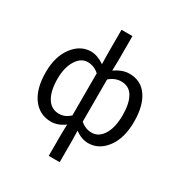

<svg xmlns="http://www.w3.org/2000/svg" viewBox="-228 -959 1276 1351"><g transform="rotate(30 409.5 -284.0)"><path d="M365.2 228.5V53.7L367.2 -27.3Q313.5 12.7 257.8 12.7Q164.1 12.7 108.4 -62.5Q52.7 -137.7 52.7 -271.5Q52.7 -399.4 112.3 -478Q171.9 -556.6 257.8 -556.6Q308.6 -556.6 367.2 -517.6L365.2 -596.7V-795.9H454.1V-596.7L452.1 -514.6Q512.7 -556.6 569.3 -556.6Q664.1 -556.6 714.8 -482.4Q765.6 -408.2 765.6 -280.3Q765.6 -145.5 706.1 -66.4Q646.5 12.7 559.6 12.7Q505.9 12.7 452.1 -26.4L454.1 53.7V228.5ZM278.3 -63.5Q328.1 -63.5 367.2 -101.6V-443.4Q326.2 -480.5 274.4 -480.5Q219.7 -480.5 183.6 -422.4Q147.5 -364.3 147.5 -272.5Q147.5 -173.8 181.6 -118.7Q215.8 -63.5 278.3 -63.5ZM543.9 -63.5Q601.6 -63.5 637.2 -121.6Q672.9 -179.7 672.9 -279.3Q672.9 -374 642.1 -427.2Q611.3 -480.5 546.9 -480.5Q496.1 -480.5 452.1 -442.4V-99.6Q493.2 -63.5 543.9 -63.5Z"/></g></svg>

Font: Gen Shin Gothic Regular
Style: Regular
Weight: 400
Designer: [Source Han Sans]
Ryoko NISHIZUKA  (kana & ideographs); Paul D. Hunt (Latin, Greek & Cyrillic); Wenlong ZHANG  (bopomofo
Version: Version 1.002.20150607